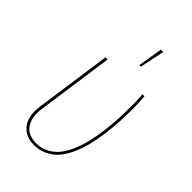

<svg xmlns="http://www.w3.org/2000/svg" viewBox="-222 -808 899 899"><g transform="rotate(45 227.5 -359.0)"><path d="M289.1 -727.1 304.7 -726.6 279.3 -604.5H269ZM389.2 -518.1Q392.6 -476.1 392.6 -446.3Q392.6 -398.4 390.4 -355.5Q388.2 -312.5 382.1 -265.6Q376 -218.8 366 -179.9Q356 -141.1 339.8 -105.2Q323.7 -69.3 302.5 -44.7Q281.2 -20 251 -5.4Q220.7 9.3 184.1 9.3Q142.6 9.3 116 -11.2Q89.4 -31.7 80.6 -63.7Q71.8 -95.7 77.1 -135.7L131.3 -518.1H145.5L91.3 -135.3Q83 -78.1 106.2 -41.3Q129.4 -4.4 184.1 -3.9Q218.3 -3.4 246.6 -17.8Q274.9 -32.2 294.9 -56.6Q314.9 -81.1 330.1 -116.5Q345.2 -151.9 354.2 -189.9Q363.3 -228 369.1 -273.7Q375 -319.3 377 -360.4Q378.9 -401.4 378.9 -446.3Q378.9 -481.9 376 -518.1Z"/></g></svg>

Font: Fira Sans Compressed Hair
Style: Italic
Weight: 100
Width: 3
Italic angle: -8°
Designer: Carrois Corporate & Edenspiekermann AG
Foundry: Carrois Corporate GbR & Edenspiekermann AG
Version: Version 4.203;PS 004.203;hotconv 1.0.88;makeotf.lib2.5.64775